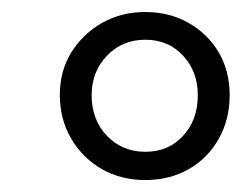

<svg xmlns="http://www.w3.org/2000/svg" viewBox="-20 -600 400 318"><path d="M220.7 -301.8Q180.7 -301.8 148.9 -319.8Q117.2 -337.9 98.1 -370.1Q79.1 -402.3 79.1 -442.4Q79.1 -482.4 98.1 -513.2Q117.2 -543.9 148.9 -562Q180.7 -580.1 220.7 -580.1Q260.7 -580.1 292.5 -562Q324.2 -543.9 342.3 -513.2Q360.4 -482.4 360.4 -442.4Q360.4 -402.3 342.3 -370.1Q324.2 -337.9 292.5 -319.8Q260.7 -301.8 220.7 -301.8ZM220.7 -348.6Q258.8 -348.6 283.2 -375Q307.6 -401.4 307.6 -442.4Q307.6 -481.4 283.2 -507.8Q258.8 -534.2 220.7 -534.2Q182.6 -534.2 157.2 -507.8Q131.8 -481.4 131.8 -442.4Q131.8 -401.4 157.2 -375Q182.6 -348.6 220.7 -348.6Z"/></svg>

Font: Crimson Pro Light
Style: Italic
Weight: 300
Italic angle: -12°
Designer: Jacques Le Bailly
Foundry: Baron von Fonthausen
Version: Version 1.003